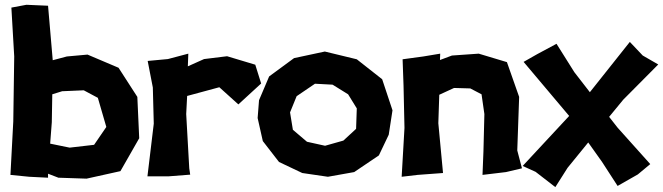

<svg xmlns="http://www.w3.org/2000/svg" viewBox="-20 -723 2756 798"><path d="M27.3 -691.4 39.1 -488.3 35.2 -218.8 23.4 3.9 101.6 11.7 179.7 15.6V0V-1L222.7 15.6L339.8 19.5L480.5 -11.7L558.6 -148.4L550.8 -320.3L472.7 -441.4L343.8 -496.1L257.8 -488.3L199.2 -472.7L179.7 -699.2L89.8 -703.1ZM195.3 -214.8 197.3 -331.1 238.3 -343.8 328.1 -347.7 386.7 -316.4 421.9 -195.3 371.1 -121.1 269.5 -109.4 188.5 -126Z M593.8 -469.7 615.2 -359.4 619.1 -209 592.8 9.8H681.6L770.5 2.9L766.6 -23.4L753.9 -249L757.8 -324.2L891.6 -360.4L970.7 -289.1L1065.4 -376L1041 -454.1L923.8 -489.3L828.1 -477.5L760.7 -447.3L762.7 -500L677.7 -477.5Z M1342.8 11.7 1452.1 -7.8 1554.7 -77.1 1595.7 -163.1 1611.3 -264.6 1568.4 -393.6 1462.9 -476.6 1330.1 -508.8 1202.1 -481.4 1098.6 -405.3 1056.6 -306.6 1050.8 -232.4 1072.3 -136.7 1139.6 -49.8 1236.3 -3.9ZM1289.1 -375 1362.3 -371.1 1426.8 -331.1 1462.9 -272.5 1460 -187.5 1407.2 -138.7 1331.1 -117.2 1255.9 -133.8 1197.3 -183.6 1185.5 -255.9 1212.9 -323.2Z M1653.3 -476.6 1657.2 -367.2 1661.1 -191.4 1649.4 11.7 1715.8 3.9 1821.3 -3.9 1801.8 -210.9 1805.7 -329.1 1867.2 -357.4 1934.6 -355.5 1981.4 -331.1 1993.2 -249 1989.3 -93.8 1985.4 3.9 2083 -7.8 2149.4 -23.4 2129.9 -97.7 2137.7 -320.3 2086.9 -464.8 1969.7 -500 1858.4 -492.2 1808.6 -473.6 1809.6 -500 1739.3 -488.3Z M2546.9 49.8 2630.9 2 2682.6 -41 2546.9 -192.4 2511.7 -237.3 2570.3 -308.6 2715.8 -455.1 2651.4 -492.2 2597.7 -548.8 2431.6 -339.8 2367.2 -422.9 2293 -541 2212.9 -498 2156.2 -465.8 2339.8 -248 2345.7 -241.2 2152.3 -33.2 2206.1 -8.8 2288.1 54.7 2338.9 -25.4 2424.8 -130.9 2482.4 -49.8Z"/></svg>

Font: MaokenAssortedSans-TC
Style: Regular
Weight: 500
Version: Version 0.83